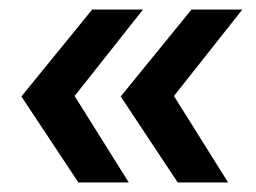

<svg xmlns="http://www.w3.org/2000/svg" viewBox="-20 -470 538 404"><path d="M145 -86 25 -267 174 -450H281L137 -268L251 -86ZM354 -86 234 -267 383 -450H490L346 -268L460 -86Z"/></svg>

Font: Muli
Style: Bold Italic
Weight: 700
Italic angle: -4.541°
Designer: Vernon Adams
Foundry: Vernon Adams
Version: Version 2.100; ttfautohint (v1.8.1.43-b0c9)